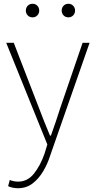

<svg xmlns="http://www.w3.org/2000/svg" viewBox="-20 -754 508 1018"><path d="M74 244Q61 244 47 241Q33 238 23 233L32 200Q40 204 52 206.5Q64 209 76 209Q126 209 160 166.5Q194 124 216 61L231 12L13 -527H53L186 -183Q199 -149 214.5 -109.5Q230 -70 245 -35H250Q263 -70 276 -109.5Q289 -149 300 -183L418 -527H455L245 74Q232 115 209 154Q186 193 153 218.5Q120 244 74 244ZM153 -662Q137 -662 127 -672.5Q117 -683 117 -698Q117 -713 127 -723.5Q137 -734 153 -734Q168 -734 178 -723.5Q188 -713 188 -698Q188 -683 178 -672.5Q168 -662 153 -662ZM343 -662Q327 -662 317 -672.5Q307 -683 307 -698Q307 -713 317 -723.5Q327 -734 343 -734Q358 -734 368 -723.5Q378 -713 378 -698Q378 -683 368 -672.5Q358 -662 343 -662Z"/></svg>

Font: Noto Sans HK Thin
Style: Regular
Weight: 100
Designer: Ryoko NISHIZUKA 西塚涼子 (kana, bopomofo & ideographs); Paul D. Hunt (Latin, Greek & Cyrillic); Sandoll Communications 산돌커뮤니
Foundry: Adobe
Version: Version 2.004-H2;hotconv 1.0.118;makeotfexe 2.5.65603